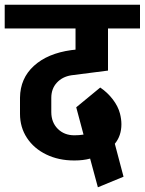

<svg xmlns="http://www.w3.org/2000/svg" viewBox="-55 -673 615 816"><path d="M248 -353Q210 -347 186.5 -321.5Q163 -296 163 -257V-197Q163 -153 190.5 -125.5Q218 -98 261 -98Q281 -98 300 -101L269 -217L371 -301Q402 -280 424.5 -250.5Q447 -221 455 -190Q461 -166 461 -145Q461 -96 433 -62L470 78L361 123L328 1Q299 9 262 9H261H260Q194 9 141.5 -16.5Q89 -42 59.5 -87Q30 -132 30 -189V-258Q31 -340 89 -393Q147 -446 248 -460L266 -462V-552H-35V-653H540V-552H404V-373Z"/></svg>

Font: Akshar SemiBold
Style: Regular
Weight: 600
Designer: Tall Chai
Foundry: Tall Chai
Version: Version 1.000